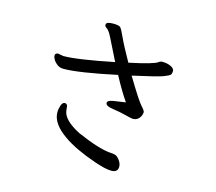

<svg xmlns="http://www.w3.org/2000/svg" viewBox="-112 -900 1224 1089"><g transform="rotate(15 500.0 -355.5)"><path d="M627 49Q594 49 527 26Q405 -16 335 -65Q247 -126 247 -192Q247 -212 254 -233Q261 -254 276 -254Q289 -252 291 -239Q293 -226 294 -213Q301 -160 398 -110Q531 -52 599 -48Q611 -48 624.5 -44.5Q638 -41 652 -22Q666 -3 666 16Q666 49 627 49ZM669 -267Q661 -267 624.5 -276.5Q588 -286 545.5 -292Q503 -298 503 -316Q503 -331 537.5 -336.5Q572 -342 608 -347Q571 -400 525 -486Q304 -439 217 -439Q195 -439 180 -450Q165 -461 156.5 -475Q148 -489 148 -499Q148 -512 164 -515L197 -509Q279 -509 490 -552L458 -616Q417 -700 411.5 -706Q406 -712 403 -717Q400 -722 391 -727.5Q382 -733 382 -743Q382 -760 423 -760Q458 -760 466.5 -750.5Q475 -741 494 -699Q513 -657 563 -568Q705 -598 727 -615Q735 -622 746 -623Q778 -623 799 -612.5Q820 -602 820 -587Q820 -574 815 -566.5Q810 -559 777.5 -546.5Q745 -534 600 -502Q677 -374 698.5 -351Q720 -328 720 -319Q720 -311 716 -300Q702 -267 669 -267Z"/></g></svg>

Font: LXGW WenKai Lite
Style: Bold
Weight: 700
Designer: LXGW / Fontworks Inc.
Foundry: LXGW / Fontworks Inc.
Version: Version 1.330;April 28, 2024